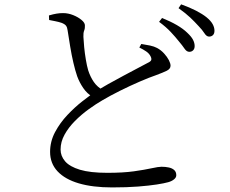

<svg xmlns="http://www.w3.org/2000/svg" viewBox="-20 -810 1040 869"><path d="M836.2 -575.5Q824.7 -575.7 815 -590Q805.3 -604.4 789.6 -622.9Q774.2 -642.4 753.1 -664.9Q732.1 -687.5 700 -711.2L713.5 -728.6Q752 -713 780.7 -696.3Q809.4 -679.5 827.3 -662Q846.3 -644.3 853.6 -629.9Q861 -615.5 861 -601.5Q861 -589.2 854.1 -582.3Q847.3 -575.3 836.2 -575.5ZM487.2 38.3Q399.6 38.3 336.9 19.9Q274.3 1.5 240.5 -34.5Q206.7 -70.5 206.7 -122.6Q206.7 -169.8 229.2 -212.1Q251.8 -254.4 285.4 -289.9Q319 -325.4 352.7 -351.5Q386.4 -377.6 407.8 -392.3Q435 -409.9 470.1 -429.7Q505.2 -449.4 540.1 -467.9Q575 -486.5 603.8 -501.7Q632.5 -516.9 648.7 -525.5Q661.4 -531.2 664.1 -537.5Q666.8 -543.7 662.2 -553.7Q655.8 -567.7 641.3 -577.5Q626.7 -587.3 610.6 -594.9L619.5 -611Q640.1 -607.9 659 -603.9Q677.8 -599.9 690.9 -592.9Q709 -583.1 722.8 -567.8Q736.6 -552.6 744.3 -537.8Q751.9 -523 751.9 -512.5Q751.9 -498.3 734.8 -489.8Q717.6 -481.4 687.3 -470.2Q656.4 -459.7 612.2 -440.6Q568 -421.5 523.3 -399.2Q478.6 -376.9 443.9 -356.4Q414.4 -339.4 381.2 -315.4Q348 -291.4 319.2 -262.4Q290.4 -233.4 272.3 -200.8Q254.2 -168.2 254.2 -133.1Q254.2 -103.9 274.7 -79.9Q295.3 -55.9 341.7 -41.8Q388.1 -27.8 466.1 -27.8Q537.3 -27.8 586.4 -34.7Q635.5 -41.7 666.3 -48.5Q697.1 -55.3 711.4 -55.3Q729.2 -55.3 744.4 -51.9Q759.6 -48.6 768.8 -40.1Q777.9 -31.6 777.9 -16.8Q777.9 -6.5 767.6 1.8Q757.4 10.2 741.5 14.6Q723.4 19.7 689.6 25Q655.8 30.3 605.3 34.3Q554.8 38.3 487.2 38.3ZM401.3 -370.3Q374.2 -385.8 356.8 -411.6Q339.3 -437.4 329.3 -464.8Q320.4 -490.7 312.3 -525.4Q304.2 -560 297.8 -598.6Q291.4 -637.2 285.9 -673.1Q284.4 -686 278.8 -693.6Q273.2 -701.1 258.2 -706.8Q245.6 -711 229.7 -714.1Q213.8 -717.2 202.3 -719.5L201.5 -740.1Q221.5 -746 236.1 -748.3Q250.6 -750.7 265.3 -750.7Q288.7 -750.7 311.4 -741.5Q334 -732.4 349.1 -719.6Q364.3 -706.9 364.3 -695.1Q365.1 -682.2 360.9 -671.6Q356.7 -661 357.5 -643.3Q358.3 -624.1 361 -596.5Q363.7 -568.9 368.5 -540.4Q373.2 -511.9 379.2 -491.6Q388.7 -462.3 404.6 -439Q420.5 -415.8 448 -400.7ZM926.1 -644.4Q914.8 -644.4 905.1 -659.7Q895.4 -675 878.3 -692.5Q860.7 -711.8 841.4 -730.2Q822.2 -748.6 788.1 -773.1L799.8 -790.4Q838.5 -776.5 867.4 -761.6Q896.3 -746.6 914.3 -732.2Q934.1 -716 942.4 -700.9Q950.7 -685.8 950.7 -671Q950.7 -657.7 943.8 -651.1Q937 -644.4 926.1 -644.4Z"/></svg>

Font: Noto Serif HK ExtraLight
Style: Regular
Weight: 200
Designer: Ryoko NISHIZUKA 西塚涼子 (kana & ideographs); Frank Grießhammer (Latin, Greek & Cyrillic); Wenlong ZHANG 张文龙 (bopomofo); San
Foundry: Adobe
Version: Version 2.002-H1;hotconv 1.1.0;makeotfexe 2.6.0